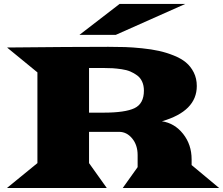

<svg xmlns="http://www.w3.org/2000/svg" viewBox="-20 -937 1112 957"><path d="M376 -763.2 576.2 -917.5H903.8L557.1 -763.2ZM14.6 0 166.5 -124V-576.2L15.1 -700.2Q338.4 -703.6 520 -703.6Q566.4 -703.6 603.5 -702.4Q640.6 -701.2 688.2 -696.3Q735.8 -691.4 772.2 -683.3Q808.6 -675.3 845.5 -660.6Q882.3 -646 906.5 -626Q930.7 -606 945.8 -575.9Q960.9 -545.9 960.9 -508.3Q960.9 -382.8 787.1 -332.5Q850.1 -323.2 892.6 -269.8Q935.1 -216.3 935.1 -142.6V-114.3L1072.3 0H591.8L666 -104V-164.1Q666 -213.9 638.9 -246.8Q611.8 -279.8 573.7 -279.8H423.8V-124L512.2 0ZM423.8 -375.5H495.1Q604 -375.5 650.6 -397.9Q697.3 -420.4 697.3 -485.4Q697.3 -510.3 688.7 -529.5Q680.2 -548.8 664.1 -560.8Q647.9 -572.8 629.6 -580.6Q611.3 -588.4 586.2 -592Q561 -595.7 541 -596.9Q521 -598.1 495.1 -598.1H423.8Z"/></svg>

Font: Goblin
Style: Regular
Weight: 400
Designer: Riccardo De Franceschi
Foundry: Sorkin Type Co.
Version: Version 1.001